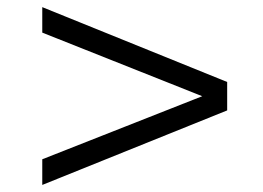

<svg xmlns="http://www.w3.org/2000/svg" viewBox="-20 -524 740 541"><path d="M99.1 -2.9V-75.2L549.8 -252.9L99.1 -432.1V-503.9L620.1 -293V-212.9Z"/></svg>

Font: Archivo Expanded Light
Style: Regular
Weight: 300
Width: 7
Designer: Hector Gatti
Foundry: Omnibus-Type
Version: Version 2.001